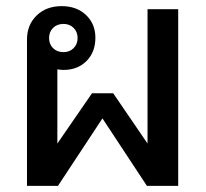

<svg xmlns="http://www.w3.org/2000/svg" viewBox="-20 -606 671 626"><path d="M561 -576V0H459L314 -220L169 0H68V-477Q68 -525 99.5 -555.5Q131 -586 181 -586Q230 -586 260.5 -557Q291 -528 291 -483Q291 -436 262 -407Q233 -378 187 -378Q179 -378 167 -380V-138L280 -302H349L461 -138V-576ZM140 -482Q140 -462 153 -449Q166 -436 187 -436Q207 -436 220 -449Q233 -462 233 -482Q233 -502 220 -515Q207 -528 187 -528Q166 -528 153 -515Q140 -502 140 -482Z"/></svg>

Font: Sarabun Medium
Style: Regular
Weight: 500
Designer: Suppakit Chalermlarp | Katatrad Co.,Ltd.
Foundry: Cadson Demak Co.,Ltd.
Version: Version 1.000; ttfautohint (v1.6)